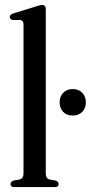

<svg xmlns="http://www.w3.org/2000/svg" viewBox="-20 -756 367 776"><path d="M165 -719.5V-55Q165 -34 181 -30.5L206 -26Q217 -21.5 217 -12Q217 0 202.5 0H37Q22.5 0 22.5 -12Q22.5 -21.5 34.5 -26L59 -30.5Q75 -34 75 -54.5V-657.5Q75 -673 63 -675L30 -675.5Q19.5 -678.5 19.5 -687.5Q19.5 -696.5 33 -701.5L125.5 -730Q142.5 -736 150.5 -736Q165 -736 165 -719.5ZM274 -289Q249.5 -289 235.2 -304Q221 -319 221 -342.5Q221 -366 235.5 -381Q250 -396 274 -396Q298 -396 312.5 -381Q327 -366 327 -342.5Q327 -319 312.5 -304Q298 -289 274 -289Z"/></svg>

Font: Fraunces 144pt S050
Style: Regular
Weight: 400
Version: Version 1.000; ttfautohint (v1.8.3)